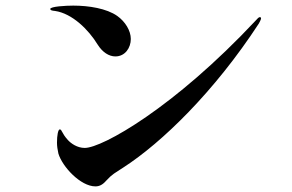

<svg xmlns="http://www.w3.org/2000/svg" viewBox="-20 -699 1040 684"><path d="M391 -498C426 -498 446 -529 446 -560C446 -590 426 -622 398 -642C360 -669 296 -679 241 -679C215 -679 159 -676 159 -667C159 -663 164 -661 176 -660C237 -651 295 -594 328 -540C345 -513 368 -498 391 -498ZM188 -152C202 -105 267 -35 320 -35C333 -35 345 -40 358 -55C381 -80 389 -82 419 -102C557 -191 744 -373 902 -615C905 -621 910 -629 910 -634C910 -636 908 -638 906 -638C902 -638 897 -633 892 -627C600 -315 344 -172 282 -172C255 -172 233 -188 222 -200C199 -225 201 -238 193 -238C187 -238 183 -217 183 -191C183 -179 185 -165 188 -152Z"/></svg>

Font: Shippori Mincho OTF
Style: Bold
Weight: 800
Designer: FONTDASU
Foundry: FONTDASU / Google Inc. / but / Adobe
Version: Version 3.300;hotconv 1.0.109;makeotfexe 2.5.65596